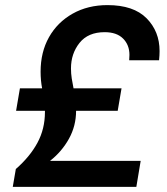

<svg xmlns="http://www.w3.org/2000/svg" viewBox="-20 -732 656 752"><path d="M30 0 42 -70Q97 -118 126.5 -172.5Q156 -227 156 -293Q156 -296 156 -298H43L58 -386H145Q142 -401 140.5 -417.5Q139 -434 139 -451Q139 -528 172 -586.5Q205 -645 264.5 -678.5Q324 -712 401 -712Q503 -712 554 -660.5Q605 -609 605 -532Q605 -516 603 -496H486Q487 -506 487 -517Q487 -556 462 -581Q437 -606 390 -606Q325 -606 291.5 -564Q258 -522 258 -464Q258 -444 261 -424.5Q264 -405 268 -386H456L441 -298H278Q278 -239 250 -188.5Q222 -138 176 -102H531L514 0Z"/></svg>

Font: DeepMind Sans
Style: Bold Italic
Weight: 700
Italic angle: -10°
Designer: Jonny Pinhorn / Modifications: Colophon Foundry
Foundry: Colophon Foundry
Version: Version 1.002; ttfautohint (v1.8.2)